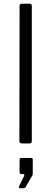

<svg xmlns="http://www.w3.org/2000/svg" viewBox="-20 -762 272 1020"><path d="M149 -15Q149 -6 146 -3Q143 0 134 0H96Q83 0 83 -12L84 -730Q84 -742 94 -742H139Q149 -742 149 -730ZM86 238Q83 238 81.5 234.5Q80 231 81 228L107 175Q110 169 109 166Q108 163 103 163H94Q84 163 84 152V87Q84 77 93 77H146Q154 77 154 85V163Q154 164 153 166.5Q152 169 152 170L117 230Q115 235 111.5 236.5Q108 238 100 238Z"/></svg>

Font: Libre Franklin Light
Style: Regular
Weight: 300
Designer: Pablo Impallari, Rodrigo Fuenzalida, Nhung Nguyen
Foundry: Impallari Type
Version: Version 3.000